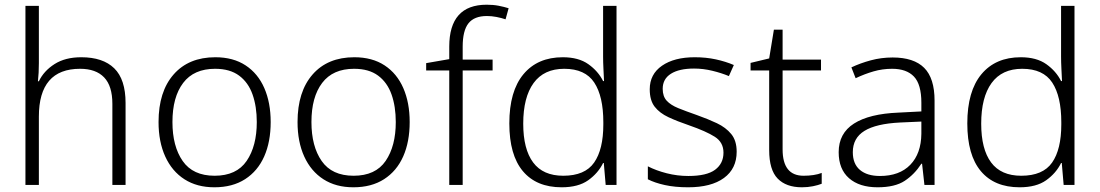

<svg xmlns="http://www.w3.org/2000/svg" viewBox="-20 -785 4668 815"><path d="M145 -517Q145 -496 144 -477Q143 -458 141 -440H145Q166 -484 211.5 -513Q257 -542 325 -542Q417 -542 465 -495Q513 -448 513 -348V0H457V-344Q457 -420 422 -456.5Q387 -493 320 -493Q145 -493 145 -290V0H88V-760H145Z M1129 -267Q1129 -183 1101.5 -121Q1074 -59 1020.5 -24.5Q967 10 890 10Q816 10 763 -24Q710 -58 681.5 -120.5Q653 -183 653 -267Q653 -396 717 -469Q781 -542 894 -542Q970 -542 1022.5 -507.5Q1075 -473 1102 -411Q1129 -349 1129 -267ZM712 -267Q712 -164 755.5 -101.5Q799 -39 891 -39Q984 -39 1027 -102Q1070 -165 1070 -267Q1070 -333 1052 -384Q1034 -435 995 -464Q956 -493 893 -493Q803 -493 757.5 -433Q712 -373 712 -267Z M1719 -267Q1719 -183 1691.5 -121Q1664 -59 1610.5 -24.5Q1557 10 1480 10Q1406 10 1353 -24Q1300 -58 1271.5 -120.5Q1243 -183 1243 -267Q1243 -396 1307 -469Q1371 -542 1484 -542Q1560 -542 1612.5 -507.5Q1665 -473 1692 -411Q1719 -349 1719 -267ZM1302 -267Q1302 -164 1345.5 -101.5Q1389 -39 1481 -39Q1574 -39 1617 -102Q1660 -165 1660 -267Q1660 -333 1642 -384Q1624 -435 1585 -464Q1546 -493 1483 -493Q1393 -493 1347.5 -433Q1302 -373 1302 -267Z M2071 -486H1944V0H1887V-486H1789V-517L1887 -534V-587Q1887 -765 2046 -765Q2074 -765 2097 -760.5Q2120 -756 2139 -750L2126 -703Q2108 -709 2087.5 -713Q2067 -717 2047 -717Q1993 -717 1968.5 -686Q1944 -655 1944 -587V-532H2071Z M2364 10Q2257 10 2199.5 -58.5Q2142 -127 2142 -261Q2142 -398 2202 -470Q2262 -542 2369 -542Q2436 -542 2477.5 -512.5Q2519 -483 2540 -441H2544Q2543 -464 2541.5 -492.5Q2540 -521 2540 -545V-760H2597V0H2551L2543 -93H2540Q2519 -50 2477 -20Q2435 10 2364 10ZM2371 -39Q2463 -39 2502 -95Q2541 -151 2541 -257V-266Q2541 -376 2502.5 -434.5Q2464 -493 2375 -493Q2289 -493 2245 -432.5Q2201 -372 2201 -260Q2201 -152 2243 -95.5Q2285 -39 2371 -39Z M3107 -141Q3107 -69 3053 -29.5Q2999 10 2901 10Q2845 10 2802 0.5Q2759 -9 2730 -24V-79Q2765 -61 2810 -49.5Q2855 -38 2902 -38Q2980 -38 3015.5 -64.5Q3051 -91 3051 -137Q3051 -181 3014 -204.5Q2977 -228 2905 -253Q2855 -270 2817.5 -287.5Q2780 -305 2759 -332Q2738 -359 2738 -406Q2738 -470 2790 -506Q2842 -542 2929 -542Q2977 -542 3018.5 -533Q3060 -524 3095 -509L3074 -462Q3043 -475 3004 -484.5Q2965 -494 2926 -494Q2863 -494 2828 -472Q2793 -450 2793 -408Q2793 -376 2810 -357.5Q2827 -339 2859 -326Q2891 -313 2937 -297Q2985 -280 3023 -262Q3061 -244 3084 -216Q3107 -188 3107 -141Z M3391 -39Q3413 -39 3433 -42Q3453 -45 3468 -51V-5Q3453 1 3431 5.5Q3409 10 3384 10Q3317 10 3281 -27Q3245 -64 3245 -148V-486H3166V-518L3245 -537L3265 -659H3302V-532H3465V-486H3302V-151Q3302 -39 3391 -39Z M3769 -541Q3859 -541 3903 -497Q3947 -453 3947 -358V0H3904L3894 -90H3891Q3862 -45 3820.5 -17.5Q3779 10 3705 10Q3628 10 3584 -28.5Q3540 -67 3540 -139Q3540 -219 3605 -260.5Q3670 -302 3794 -307L3891 -312V-349Q3891 -427 3859.5 -460Q3828 -493 3767 -493Q3726 -493 3688 -482Q3650 -471 3612 -453L3594 -499Q3632 -517 3676.5 -529Q3721 -541 3769 -541ZM3801 -265Q3699 -260 3649.5 -229.5Q3600 -199 3600 -139Q3600 -89 3630.5 -63.5Q3661 -38 3715 -38Q3798 -38 3844 -85.5Q3890 -133 3891 -217V-269Z M4308 10Q4201 10 4143.5 -58.5Q4086 -127 4086 -261Q4086 -398 4146 -470Q4206 -542 4313 -542Q4380 -542 4421.5 -512.5Q4463 -483 4484 -441H4488Q4487 -464 4485.5 -492.5Q4484 -521 4484 -545V-760H4541V0H4495L4487 -93H4484Q4463 -50 4421 -20Q4379 10 4308 10ZM4315 -39Q4407 -39 4446 -95Q4485 -151 4485 -257V-266Q4485 -376 4446.5 -434.5Q4408 -493 4319 -493Q4233 -493 4189 -432.5Q4145 -372 4145 -260Q4145 -152 4187 -95.5Q4229 -39 4315 -39Z"/></svg>

Font: Noto Sans Tamil Light
Style: Regular
Weight: 300
Designer: Jelle Bosma - Monotype Design Team
Foundry: Monotype Imaging Inc.
Version: Version 2.004; ttfautohint (v1.8.4.7-5d5b)